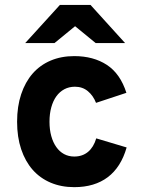

<svg xmlns="http://www.w3.org/2000/svg" viewBox="-20 -752 587 784"><path d="M283.2 12.2Q230 12.2 186.8 -6.1Q143.6 -24.4 113.3 -58.8Q83 -93.3 66.4 -142.8Q49.8 -192.4 49.8 -254.9Q49.8 -317.4 66.4 -367.2Q83 -417 113.3 -451.7Q143.6 -486.3 186.8 -504.6Q230 -522.9 283.2 -522.9Q361.3 -522.9 416.3 -487.1Q471.2 -451.2 496.1 -373L372.1 -332Q360.8 -361.3 338.9 -379.6Q316.9 -397.9 286.1 -397.9Q262.2 -397.9 242.9 -387.7Q223.6 -377.4 210.2 -358.9Q196.8 -340.3 189.5 -314Q182.1 -287.6 182.1 -254.9Q182.1 -222.2 189.5 -196Q196.8 -169.9 210 -151.4Q223.1 -132.8 241.7 -122.8Q260.3 -112.8 283.2 -112.8Q316.4 -112.8 339.4 -131.8Q362.3 -150.9 373 -187L497.1 -149.9Q474.1 -69.3 420.2 -28.6Q366.2 12.2 283.2 12.2ZM370.6 -576.2 286.6 -645 202.6 -576.2H83L224.6 -731.9H349.6L490.7 -576.2Z"/></svg>

Font: Overpass
Style: Bold
Weight: 700
Designer: Delve Withrington
Foundry: Delve Fonts
Version: Version 1.001